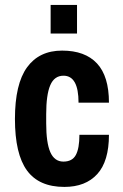

<svg xmlns="http://www.w3.org/2000/svg" viewBox="-20 -738 492 771"><path d="M183.3 -718.1H289.3V-603.4H183.3ZM417.5 -325.8H295.4Q295.4 -434 235 -434Q198.1 -434 181.8 -395.7Q165.5 -357.5 165.5 -279.3V-242.8Q165.5 -164.2 182.2 -126.6Q199 -89.1 234.6 -89.1Q270.2 -89.1 284.5 -115.6Q298.9 -142.1 298.9 -196.8H417.5Q417.5 -90.4 370.5 -38.9Q323.6 12.6 238.5 12.6Q136.4 12.6 88.2 -53.6Q40 -119.9 40 -260.2Q40 -400.5 88.6 -467.6Q137.3 -534.8 229.4 -534.8Q321.5 -534.8 369.5 -483.3Q417.5 -431.8 417.5 -325.8Z"/></svg>

Font: Puralecka Narrow
Style: Bold
Weight: 700
Designer: Hector Gatti, Marcela Romero, Pablo Cosgaya and Nicolas Silva
Version: Version 1.004;PS 001.004;hotconv 1.0.70;makeotf.lib2.5.58329